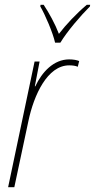

<svg xmlns="http://www.w3.org/2000/svg" viewBox="-20 -785 398 805"><path d="M211 -606H233C262 -654 318 -719 357 -758L358 -765H344C300 -728 257 -682 227 -643C211 -685 185 -732 163 -765H150L149 -758C169 -724 202 -647 211 -606ZM14 0H40L99 -277C122 -387 179 -511 270 -511C285 -511 298 -509 306 -505L312 -529C303 -533 288 -536 270 -536C205 -536 156 -483 128 -423H126L146 -527H125Z"/></svg>

Font: Noto Sans Condensed Thin
Style: Italic
Weight: 100
Width: 3
Italic angle: -12°
Designer: Monotype Design Team
Foundry: Monotype Imaging Inc.
Version: Version 2.013